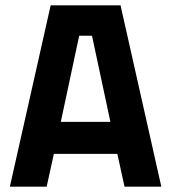

<svg xmlns="http://www.w3.org/2000/svg" viewBox="-20 -700 642 720"><path d="M17 0 170 -680H432L585 0H447L420 -123H182L155 0ZM277 -566 208 -243H394L325 -566Z"/></svg>

Font: Titillium Web[RUS by Daymarius]
Style: Bold
Weight: 700
Designer: Cyrillization by Daymarius
Foundry: Cyrillization by Daymarius
Version: Version 1.002 September 11, 2018